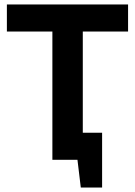

<svg xmlns="http://www.w3.org/2000/svg" viewBox="-20 -720 608 865"><path d="M216 -578H11V-700H557V-578H353V-122H440V125H344L329 0H216Z"/></svg>

Font: PT Sans
Style: Bold
Weight: 700
Version: Version 2.003W OFL; ttfautohint (v1.6)